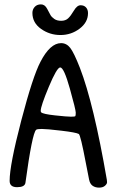

<svg xmlns="http://www.w3.org/2000/svg" viewBox="-20 -856 528 877"><path d="M382 -796Q382 -754 343.5 -725Q305 -696 256 -696Q207 -696 167.5 -724Q128 -752 128 -797Q128 -813 138.5 -824.5Q149 -836 167 -836Q185 -836 195.5 -815.5Q206 -795 211 -786.5Q216 -778 228 -769.5Q240 -761 259.5 -761Q279 -761 291 -772Q303 -783 317.5 -807.5Q332 -832 348 -832Q364 -832 373 -822Q382 -812 382 -796ZM259 -659Q284 -659 301 -637Q318 -615 345 -546Q408 -383 468 -35Q469 -31 469 -23.5Q469 -16 459.5 -7.5Q450 1 432.5 1Q415 1 403 -7.5Q391 -16 387 -35.5Q383 -55 372 -112Q348 -239 340 -244Q328 -251 260.5 -259Q193 -267 171 -267Q149 -267 145 -263Q127 -247 96 -20Q92 -1 58 -1Q24 -1 24 -30Q24 -102 77 -305Q130 -508 165 -574Q209 -659 259 -659ZM255 -548Q240 -548 203 -459.5Q166 -371 166 -350Q166 -345 168 -343Q176 -335 231 -329Q286 -323 304 -323Q322 -323 324 -325.5Q326 -328 326 -341.5Q326 -355 299 -451.5Q272 -548 255 -548Z"/></svg>

Font: Patrick Hand
Style: Regular
Weight: 400
Designer: Patrick Wagesreiter
Foundry: Patrick Wagesreiter
Version: Version 1.003;PS 001.003;hotconv 1.0.70;makeotf.lib2.5.58329